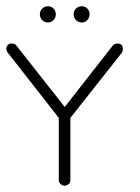

<svg xmlns="http://www.w3.org/2000/svg" viewBox="-39 -594 449 614"><path d="M247.5 -548C247.5 -563 236.5 -574 222.5 -574C207.5 -574 196.5 -563 196.5 -548C196.5 -534 207.5 -522 222.5 -522C236.5 -522 247.5 -534 247.5 -548ZM139.5 -548C139.5 -563 128.5 -574 114.5 -574C99.5 -574 88.5 -563 88.5 -548C88.5 -534 99.5 -522 114.5 -522C128.5 -522 139.5 -534 139.5 -548ZM12 -450C8 -453 3 -455 -2 -455C-9 -455 -14 -452 -17 -446C-18 -444 -19 -441 -19 -439C-19 -435 -18 -431 -16 -428L149 -217V-17C149 -11 153 -6 158 -3C161 -1 164 0 168 0C171 0 174 -1 177 -3C183 -6 186 -11 186 -17V-217L352 -427C353 -431 354 -435 354 -439C354 -444 352 -448 348 -452C345 -454 341 -455 338 -455C332 -455 327 -453 323 -450L168 -252Z"/></svg>

Font: LetsTrace
Style: basic
Weight: 500
Version: Version 002.000